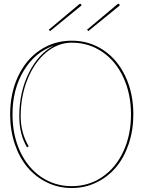

<svg xmlns="http://www.w3.org/2000/svg" viewBox="-20 -974 745 997"><path d="M233.4 -819.8 392.1 -952.6Q396.5 -956.1 400.4 -952.1Q405.3 -947.3 400.4 -943.4L240.2 -812.5ZM432.1 -819.8 590.3 -952.6Q594.7 -956.5 599.1 -952.1Q604 -947.3 599.1 -943.4L438.5 -812.5ZM128.9 -214.4 120.6 -208.5Q80.1 -276.4 80.1 -370.1Q80.1 -496.1 130.1 -596.2Q180.2 -696.3 260.3 -737.3Q162.6 -704.1 103.8 -607.7Q44.9 -511.2 44.9 -379.9Q44.9 -273.4 84.2 -188.2Q123.5 -103 193.8 -55.2Q264.2 -7.3 352.5 -7.3Q440.9 -7.3 511.2 -55.2Q581.5 -103 620.8 -188.2Q660.2 -273.4 660.2 -379.9Q660.2 -486.3 620.8 -571.5Q581.5 -656.7 511.2 -704.6Q440.9 -752.4 352.5 -752.4Q280.3 -752.4 219.2 -701.2Q158.2 -649.9 122.8 -562Q87.4 -474.1 87.4 -370.1Q87.4 -284.7 128.9 -214.4ZM32.7 -379.9Q32.7 -489.7 73.7 -577.1Q114.7 -664.6 187.7 -713.6Q260.7 -762.7 352.5 -762.7Q444.3 -762.7 517.3 -713.6Q590.3 -664.6 631.3 -577.1Q672.4 -489.7 672.4 -379.9Q672.4 -297.9 648.4 -226.6Q624.5 -155.3 582.3 -105.2Q540 -55.2 480.7 -26.4Q421.4 2.4 352.5 2.4Q283.7 2.4 224.4 -26.4Q165 -55.2 122.8 -105.2Q80.6 -155.3 56.6 -226.6Q32.7 -297.9 32.7 -379.9Z"/></svg>

Font: ZnikomitNo25
Style: Regular
Weight: 100
Designer: gluk
Foundry: gluk
Version: Version 0.56